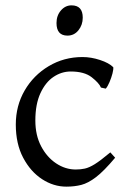

<svg xmlns="http://www.w3.org/2000/svg" viewBox="-20 -682 478 717"><path d="M410 -93Q368 -43 338.5 -20.5Q309 2 283.5 8.5Q258 15 228 15Q180 15 137 -13Q94 -41 66.5 -93Q39 -145 39 -217Q39 -287 72 -344Q105 -401 162 -435Q219 -469 288 -469Q320 -469 353.5 -458Q387 -447 403 -431Q404 -423 400 -407.5Q396 -392 389 -375.5Q382 -359 375 -351L357 -355Q350 -372 322.5 -393.5Q295 -415 244 -415Q210 -415 180 -395Q150 -375 131 -334Q112 -293 112 -232Q112 -177 133.5 -136Q155 -95 189.5 -72Q224 -49 263 -49Q281 -49 297 -52.5Q313 -56 334 -69Q355 -82 392 -113ZM232 -549Q191 -549 191 -596Q191 -624 207.5 -643Q224 -662 247 -662Q289 -662 289 -616Q289 -589 273 -569Q257 -549 232 -549Z"/></svg>

Font: ChillKai
Style: Regular
Weight: 400
Designer: ChillType
Foundry: 寒蝉字型
Version: Version 2.000